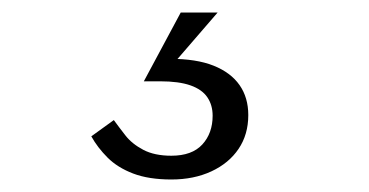

<svg xmlns="http://www.w3.org/2000/svg" viewBox="-20 -25 590 307"><path d="M254 262Q218 262 193 252.5Q168 243 152 227Q136 211 126 193L162 167Q170 178 180.5 191.5Q191 205 209 214.5Q227 224 254 224Q287 224 303.5 206Q320 188 320 160Q320 143 311.5 130.5Q303 118 284.5 111.5Q266 105 236 105H210L269 -5H328L252 83L251 69Q294 69 321.5 80Q349 91 363 111Q377 131 377 159Q377 190 361.5 213Q346 236 318 249Q290 262 254 262Z"/></svg>

Font: Roboto Serif ExtraLight
Style: Italic
Weight: 250
Italic angle: -10°
Designer: Greg Gazdowicz
Foundry: Commercial Type
Version: Version 1.008